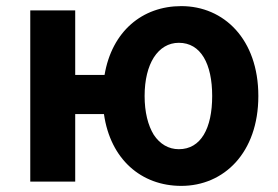

<svg xmlns="http://www.w3.org/2000/svg" viewBox="-20 -594 908 628"><path d="M483 -406C503 -437 531 -454 565 -454C637 -454 674 -385 674 -280C674 -174 637 -106 565 -106C531 -106 503 -123 483 -153C464 -184 453 -227 453 -280C453 -333 464 -376 483 -406ZM79 -280V0H226V-221H320C341 -73 442 14 573 14C712 14 825 -94 825 -280C825 -466 712 -574 573 -574C445 -574 346 -491 322 -349H226V-560H152H79Z"/></svg>

Font: GenSekiGothic2 TW B
Style: Regular
Weight: 700
Version: Version 2.100;PS 2.1;hotconv 16.6.51;makeotf.lib2.5.65220 DE